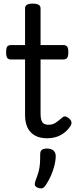

<svg xmlns="http://www.w3.org/2000/svg" viewBox="-20 -750 428 1065"><path d="M243 17Q201 17 173.5 1.5Q146 -14 132.5 -42.5Q119 -71 119 -111V-420H41Q26 -420 20 -429Q14 -438 14 -460Q14 -483 20 -491.5Q26 -500 41 -500H119V-704Q119 -717 129.5 -723.5Q140 -730 161 -730Q183 -730 194 -723.5Q205 -717 205 -704V-500H331Q346 -500 352.5 -491.5Q359 -483 359 -460Q359 -438 352.5 -429Q346 -420 331 -420H205V-121Q205 -87 214.5 -72.5Q224 -58 249 -58Q272 -58 288.5 -69Q305 -80 323 -96Q335 -107 345.5 -103.5Q356 -100 365 -91Q376 -81 376.5 -70.5Q377 -60 371 -51Q354 -26 333 -11Q312 4 289 10.5Q266 17 243 17ZM189 291Q177 286 174 278Q171 270 176 255Q188 224 194 202Q200 180 201.5 157.5Q203 135 203 105Q203 88 212.5 81Q222 74 241 74Q264 74 276.5 85Q289 96 289 115Q289 140 282 168Q275 196 263 223.5Q251 251 235 275Q225 291 215 294Q205 297 189 291Z"/></svg>

Font: Playwrite HU
Style: Regular
Weight: 400
Designer: Veronika Burian, José Scaglione
Foundry: TypeTogether
Version: Version 1.002